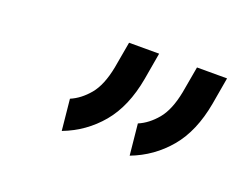

<svg xmlns="http://www.w3.org/2000/svg" viewBox="-48 -778 437 348"><g transform="rotate(20 170.5 -604.0)"><path d="M332 -648Q322 -592 293.5 -558Q265 -524 223 -508L217 -568Q236 -576 251.5 -594.5Q267 -613 274 -649L283 -700H341ZM201 -648Q191 -592 162.5 -558Q134 -524 92 -508L86 -568Q105 -576 120.5 -594.5Q136 -613 143 -649L152 -700H210Z"/></g></svg>

Font: Marvel
Style: Italic
Weight: 400
Italic angle: -12°
Designer: Carolina Trebol
Foundry: Carolina Trebol
Version: Version 1.001